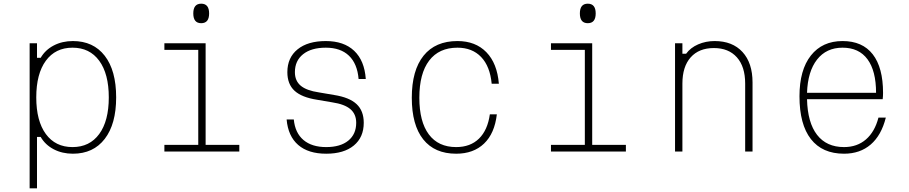

<svg xmlns="http://www.w3.org/2000/svg" viewBox="-20 -823 4940 1043"><path d="M141 200V-588H181V-509H201Q226 -552 272 -576Q318 -600 376 -600Q487 -600 549 -520Q611 -440 611 -294Q611 -149 549 -68.5Q487 12 376 12Q318 12 272 -12Q226 -36 201 -79H181V200ZM374 -24Q467 -24 519 -95Q571 -166 571 -294Q571 -422 519 -493Q467 -564 374 -564Q281 -564 229 -493Q177 -422 177 -294Q177 -166 229 -95Q281 -24 374 -24Z M873 -588H1097V-36H1280V0H873V-36H1057V-552H873ZM1073 -697Q1030 -697 1030 -750Q1030 -803 1073 -803Q1116 -803 1116 -750Q1116 -697 1073 -697Z M1576 -174Q1583 -101 1628.5 -62.5Q1674 -24 1752 -24Q1829 -24 1872 -59Q1915 -94 1915 -156Q1915 -203 1883.5 -230Q1852 -257 1785 -267L1703 -281Q1619 -294 1580 -330Q1541 -366 1541 -431Q1541 -510 1596.5 -555Q1652 -600 1750 -600Q1848 -600 1904 -547Q1960 -494 1967 -394H1928Q1921 -477 1875.5 -520.5Q1830 -564 1750 -564Q1671 -564 1626.5 -528.5Q1582 -493 1582 -431Q1582 -384 1613.5 -357.5Q1645 -331 1713 -321L1795 -307Q1878 -294 1917 -257.5Q1956 -221 1956 -156Q1956 -77 1902 -32.5Q1848 12 1752 12Q1655 12 1600 -35.5Q1545 -83 1537 -174Z M2458 12Q2341 12 2279 -66Q2217 -144 2217 -292Q2217 -441 2281 -520.5Q2345 -600 2465 -600Q2563 -600 2622 -539.5Q2681 -479 2690 -368H2651Q2642 -463 2593.5 -513.5Q2545 -564 2465 -564Q2365 -564 2311.5 -494Q2258 -424 2258 -292Q2258 -162 2309.5 -93Q2361 -24 2458 -24Q2535 -24 2582 -70Q2629 -116 2641 -202H2679Q2667 -98 2609.5 -43Q2552 12 2458 12Z M2973 -588H3197V-36H3380V0H2973V-36H3157V-552H2973ZM3173 -697Q3130 -697 3130 -750Q3130 -803 3173 -803Q3216 -803 3216 -750Q3216 -697 3173 -697Z M3647 0V-588H3687V-531H3707Q3731 -564 3772.5 -582Q3814 -600 3862 -600Q3959 -600 4013.5 -540.5Q4068 -481 4068 -375V0H4028V-369Q4028 -461 3983 -511.5Q3938 -562 3858 -562Q3777 -562 3732 -511.5Q3687 -461 3687 -369V0Z M4792 -184Q4768 -88 4710 -38Q4652 12 4565 12Q4447 12 4385 -67.5Q4323 -147 4323 -300Q4323 -443 4385 -521.5Q4447 -600 4557 -600Q4665 -600 4721 -528Q4777 -456 4777 -318Q4777 -310 4776.5 -301Q4776 -292 4775 -284H4364Q4367 -157 4418.5 -90.5Q4470 -24 4565 -24Q4636 -24 4684 -65.5Q4732 -107 4752 -184ZM4557 -564Q4469 -564 4418.5 -499.5Q4368 -435 4364 -319H4739Q4739 -438 4692.5 -501Q4646 -564 4557 -564Z"/></svg>

Font: Martian Mono Thin
Style: Regular
Weight: 100
Monospace: yes
Designer: Roman Shamin
Foundry: Evil Martians
Version: Version 1.000; ttfautohint (v1.8.4.7-5d5b)